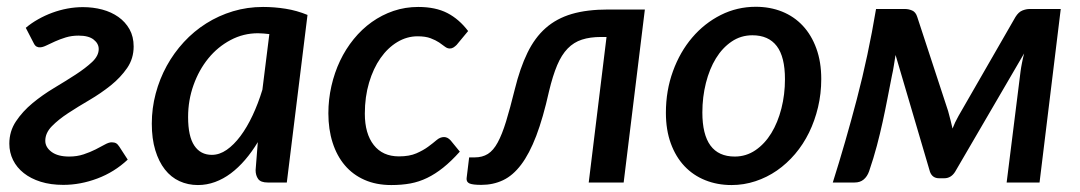

<svg xmlns="http://www.w3.org/2000/svg" viewBox="-20 -538 3184 566"><path d="M224.5 -517Q254.5 -517 281.5 -509.8Q308.5 -502.5 329 -488Q349.5 -473.5 361.8 -451.8Q374 -430 374 -401Q374 -365.5 354.8 -337.5Q335.5 -309.5 306.5 -286.2Q277.5 -263 243.8 -243.2Q210 -223.5 181 -204.5Q152 -185.5 132.8 -165.8Q113.5 -146 113.5 -123Q113.5 -104 132 -90.2Q150.5 -76.5 184 -76.5Q207 -76.5 226.5 -83Q246 -89.5 261.8 -97.5Q277.5 -105.5 289.2 -112Q301 -118.5 309 -118.5Q317 -118.5 322 -115.8Q327 -113 331.5 -106L356.5 -67.5Q317 -30.5 267 -11.8Q217 7 166.5 7Q129.5 7 100 -2.2Q70.5 -11.5 50 -27.8Q29.5 -44 18.5 -66.2Q7.5 -88.5 7.5 -114.5Q7.5 -151 27 -180.2Q46.5 -209.5 75.8 -233.8Q105 -258 139.2 -278.5Q173.5 -299 202.8 -318Q232 -337 251.5 -355.2Q271 -373.5 271 -393.5Q271 -409.5 256.2 -421.2Q241.5 -433 211.5 -433Q191.5 -433 174.2 -427.8Q157 -422.5 142.5 -416Q128 -409.5 116.8 -404Q105.5 -398.5 98 -398.5Q93.5 -398 88.2 -400.5Q83 -403 79 -411.5L56 -456Q72.5 -470 92.5 -481.2Q112.5 -492.5 134.2 -500.5Q156 -508.5 179 -512.8Q202 -517 224.5 -517Z M825.5 0H769Q748.5 0 741 -10.5Q733.5 -21 733.5 -36.5L740 -119Q722.5 -90 702.5 -66.8Q682.5 -43.5 660.5 -27Q638.5 -10.5 614 -1.5Q589.5 7.5 563.5 7.5Q534 7.5 509 -4Q484 -15.5 466 -38.5Q448 -61.5 437.8 -95.2Q427.5 -129 427.5 -173.5Q427.5 -219 439 -262.2Q450.5 -305.5 471.5 -343.8Q492.5 -382 522 -414Q551.5 -446 588 -469Q624.5 -492 666.8 -504.8Q709 -517.5 755.5 -517.5Q789 -517.5 822 -512.2Q855 -507 886.5 -494ZM604.5 -81.5Q627 -81.5 648.2 -96.2Q669.5 -111 688.8 -136.8Q708 -162.5 724.5 -197.5Q741 -232.5 753.5 -273.5L774 -437.5Q765.5 -438.5 757.2 -439.2Q749 -440 740.5 -440Q697.5 -440 659.8 -420Q622 -400 594.2 -366Q566.5 -332 550.5 -287.2Q534.5 -242.5 534.5 -193Q534.5 -136 552.8 -108.8Q571 -81.5 604.5 -81.5Z M1335.5 -91Q1310 -62.5 1286.5 -43.8Q1263 -25 1239.2 -13.5Q1215.5 -2 1189.8 2.8Q1164 7.5 1133.5 7.5Q1089 7.5 1054.5 -7.8Q1020 -23 996.5 -50.8Q973 -78.5 960.5 -117.5Q948 -156.5 948 -204Q948 -245 957 -284.5Q966 -324 982.5 -358.8Q999 -393.5 1022.8 -422.8Q1046.5 -452 1076 -473Q1105.5 -494 1140 -505.8Q1174.5 -517.5 1213 -517.5Q1264 -517.5 1298.8 -499.5Q1333.5 -481.5 1360 -446.5L1326 -405.5Q1322 -401.5 1317 -398.2Q1312 -395 1306 -395Q1298.5 -395 1291.5 -400.5Q1284.5 -406 1274.5 -412.8Q1264.5 -419.5 1249.5 -425.2Q1234.5 -431 1211 -431Q1179.5 -431 1151.2 -414Q1123 -397 1101.8 -366.8Q1080.5 -336.5 1068 -294.5Q1055.5 -252.5 1055.5 -203Q1055.5 -144 1081.8 -110.5Q1108 -77 1156 -77Q1187 -77 1207.5 -86Q1228 -95 1242.2 -105.5Q1256.5 -116 1267 -125Q1277.5 -134 1289 -134Q1299.5 -134 1308.5 -124L1335.5 -91Z M1497.5 -274.5Q1513 -337.5 1534.8 -382.2Q1556.5 -427 1588.5 -455.2Q1620.5 -483.5 1665.5 -496.8Q1710.5 -510 1773.5 -510H1881L1818.5 0H1715.5L1768 -429H1752Q1719.5 -429 1695.5 -421.2Q1671.5 -413.5 1653.5 -395Q1635.5 -376.5 1622.5 -345.8Q1609.5 -315 1598.5 -269Q1581 -190.5 1560.8 -137.5Q1540.5 -84.5 1516.2 -52.5Q1492 -20.5 1463 -6.8Q1434 7 1399 7Q1373.5 7 1364 2.8Q1354.5 -1.5 1355.5 -12.5L1363 -74H1379Q1402 -74 1418.2 -84.2Q1434.5 -94.5 1447.2 -118Q1460 -141.5 1471.8 -179.8Q1483.5 -218 1497.5 -274.5Z M2146 -76.5Q2179.5 -76.5 2207 -95.2Q2234.5 -114 2253.8 -145.5Q2273 -177 2283.5 -218.2Q2294 -259.5 2294 -304.5Q2294 -370.5 2269.8 -402.2Q2245.5 -434 2198 -434Q2164 -434 2136.8 -415.5Q2109.5 -397 2090.5 -366Q2071.5 -335 2061 -293.5Q2050.5 -252 2050.5 -206.5Q2050.5 -76.5 2146 -76.5ZM2136.5 7.5Q2094.5 7.5 2059 -6.8Q2023.5 -21 1997.8 -48.2Q1972 -75.5 1957.5 -115.2Q1943 -155 1943 -205.5Q1943 -271 1963.8 -328Q1984.5 -385 2020.5 -427.2Q2056.5 -469.5 2104.8 -493.8Q2153 -518 2208 -518Q2250 -518 2285.5 -503.8Q2321 -489.5 2346.5 -462.2Q2372 -435 2386.5 -395.2Q2401 -355.5 2401 -305Q2401 -262 2391.5 -222Q2382 -182 2365 -147.2Q2348 -112.5 2323.8 -84Q2299.5 -55.5 2270.2 -35.2Q2241 -15 2207 -3.8Q2173 7.5 2136.5 7.5Z M2775 -210.5Q2779 -196 2782.2 -183.2Q2785.5 -170.5 2788 -159Q2794.5 -176.5 2805.5 -196L2973.5 -488Q2982.5 -502.5 2993.8 -507Q3005 -511.5 3015.5 -511.5H3107L3044.5 0H2947.5L2988.5 -327.5Q2990 -339 2992.8 -353Q2995.5 -367 2999 -380.5L2795.5 -31.5Q2783.5 -12.5 2763.5 -12.5H2748.5Q2728.5 -12.5 2721.5 -31.5L2620 -376Q2617.5 -361 2615 -344.8Q2612.5 -328.5 2609.5 -316Q2602.5 -280.5 2596 -246.8Q2589.5 -213 2582 -178.8Q2574.5 -144.5 2565 -108.5Q2555.5 -72.5 2542 -33Q2536.5 -17.5 2526 -8.8Q2515.5 0 2499.5 0H2435Q2472.5 -118.5 2506 -246.2Q2539.5 -374 2562.5 -511.5H2647.5Q2658.5 -511.5 2669 -507Q2679.5 -502.5 2684 -488L2775 -210.5Z"/></svg>

Font: Lato Semibold
Style: Italic
Weight: 600
Italic angle: -7°
Designer: Lukasz Dziedzic
Foundry: tyPoland Lukasz Dziedzic
Version: Version 2.006; 2014-01-15